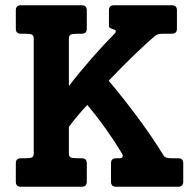

<svg xmlns="http://www.w3.org/2000/svg" viewBox="-20 -708 725 728"><path d="M674.8 -19Q674.8 0 655.8 0H419.9Q400.9 0 400.9 -19V-88.9Q400.9 -107.9 419.9 -107.9H432.1Q441.9 -107.9 444.6 -112.8Q447.3 -117.7 441.9 -127Q414.6 -172.4 380.9 -219.7Q347.2 -267.1 311 -310.1Q292.5 -290.5 274.7 -269.3Q256.8 -248 241.2 -227.1V-126Q241.2 -115.2 247.3 -111.6Q253.4 -107.9 274.9 -107.9H290Q309.1 -107.9 309.1 -88.9V-19Q309.1 0 290 0H59.1Q40 0 40 -19V-88.9Q40 -107.9 59.1 -107.9H74.2Q95.7 -107.9 101.8 -111.6Q107.9 -115.2 107.9 -126V-562Q107.9 -573.2 101.1 -576.7Q94.2 -580.1 74.2 -580.1H59.1Q40 -580.1 40 -599.1V-668.9Q40 -688 59.1 -688H290Q309.1 -688 309.1 -668.9V-599.1Q309.1 -580.1 290 -580.1H274.9Q253.9 -580.1 247.6 -576.4Q241.2 -572.8 241.2 -562V-381.8Q261.7 -408.7 284.4 -436Q307.1 -463.4 329.8 -489.3Q352.5 -515.1 374 -538.3Q395.5 -561.5 414.1 -580.1Q417 -583 418 -585.2Q418.9 -587.4 418.9 -588.9Q418.9 -593.3 414.8 -595Q410.6 -596.7 406 -598.1Q401.4 -599.6 397.2 -602.1Q393.1 -604.5 393.1 -609.9V-668.9Q393.1 -688 412.1 -688H631.8Q650.9 -688 650.9 -668.9V-599.1Q650.9 -580.1 631.8 -580.1H600.1Q587.9 -580.1 581.3 -578.6Q574.7 -577.1 567.9 -571.8Q549.3 -556.2 528.1 -536.6Q506.8 -517.1 484.1 -495.1Q461.4 -473.1 438.2 -449.5Q415 -425.8 392.1 -401.9Q417.5 -372.1 444.3 -338.1Q471.2 -304.2 498 -268.3Q524.9 -232.4 550.5 -195.1Q576.2 -157.7 599.1 -120.1Q604 -112.3 611.1 -110.1Q618.2 -107.9 634.8 -107.9H655.8Q674.8 -107.9 674.8 -88.9Z"/></svg>

Font: New Telegraph
Style: Bold
Weight: 700
Designer: Frank Baranowski
Foundry: Frank Baranowski
Version: Version 3.001